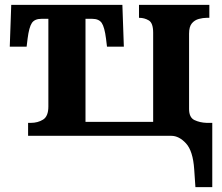

<svg xmlns="http://www.w3.org/2000/svg" viewBox="-20 -556 909 786"><path d="M775 137Q770 62 741.5 31Q713 0 681 0H95V-53H106Q135 -53 156.5 -66.5Q178 -80 178 -120V-479H150Q122 -479 110.5 -462Q99 -445 93 -398L89 -365H20L26 -536H481L487 -365H418L414 -398Q408 -445 396.5 -462Q385 -479 357 -479H330V-57H607V-422Q607 -462 589 -472.5Q571 -483 551 -483H549V-536H837V-483H825Q811 -483 794 -478.5Q777 -474 765.5 -460.5Q754 -447 754 -418V-110Q754 -75 776 -64.5Q798 -54 826 -53H849V210H780Z"/></svg>

Font: NotoSerif-Bold
Style: Regular
Weight: 700
Designer: Monotype Design Team
Foundry: Monotype Imaging Inc.
Version: Version 2.007; ttfautohint (v1.8) -l 8 -r 50 -G 200 -x 14 -D